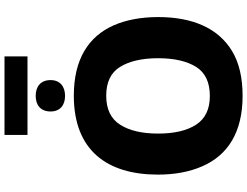

<svg xmlns="http://www.w3.org/2000/svg" viewBox="-140 -926 1077 836"><g transform="rotate(-90 398.0 -508.5)"><path d="M228 -1026.9V-926.8H569.8V-1026.9ZM397.9 -891.1C356.9 -891.1 330.1 -868.7 330.1 -826.2C330.1 -785.6 356.9 -763.2 397.9 -763.2C439.5 -763.2 466.8 -785.6 466.8 -826.2C466.8 -868.7 439.5 -891.1 397.9 -891.1ZM741.2 -357.9C741.2 -432.1 729 -496.6 705.1 -551.8C656.7 -661.1 557.6 -725.1 398.9 -725.1C160.6 -725.1 55.2 -580.1 55.2 -358.9C55.2 -285.2 67.4 -220.2 91.8 -165C140.1 -54.2 240.2 9.8 397.9 9.8C477.5 9.8 542.5 -5.4 593.3 -36.1C694.3 -97.2 741.2 -210 741.2 -357.9ZM233.9 -357.9C233.9 -427.7 246.6 -482.9 272.5 -523.4C298.3 -564 340.3 -584 398.9 -584C457.5 -584 499.5 -564 524.4 -523.4C549.3 -482.9 562 -427.7 562 -357.9C562 -288.1 549.3 -232.9 524.4 -192.9C499.5 -152.8 457 -132.8 397.9 -132.8C339.8 -132.8 298.3 -152.8 272.5 -192.9C246.6 -232.9 233.9 -288.1 233.9 -357.9Z"/></g></svg>

Font: Noto Reveo Sans
Style: Regular
Weight: 800
Designer: Monotype Design Team
Foundry: Monotype Imaging Inc.
Version: Version 2.007